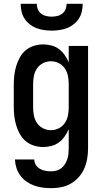

<svg xmlns="http://www.w3.org/2000/svg" viewBox="-20 -760 540 1003"><path d="M248 223Q225 223 202.5 220Q180 217 159 209.5Q138 202 119 189Q100 176 86.5 157.5Q73 139 66 117.5Q59 96 58 73H159Q159 89 167.5 102Q176 115 189.5 122.5Q203 130 218 132.5Q233 135 248 135Q262 135 276 131Q290 127 301 118Q312 109 319.5 97Q327 85 331.5 71.5Q336 58 337.5 43.5Q339 29 339 15V-86Q331 -66 318 -47.5Q305 -29 287.5 -16Q270 -3 248.5 2.5Q227 8 205 8Q181 8 157 0.5Q133 -7 114.5 -22.5Q96 -38 84 -59.5Q72 -81 65 -104Q58 -127 55 -151.5Q52 -176 52 -200V-320Q52 -344 55 -368.5Q58 -393 65 -416Q72 -439 84 -460.5Q96 -482 114.5 -497.5Q133 -513 157 -520.5Q181 -528 205 -528Q227 -528 248.5 -522.5Q270 -517 287.5 -504Q305 -491 318 -472.5Q331 -454 339 -434V-520H440V15Q440 42 435.5 68.5Q431 95 420.5 119.5Q410 144 392 164.5Q374 185 351 198.5Q328 212 301.5 217.5Q275 223 248 223ZM246 -80Q268 -80 287.5 -90Q307 -100 319 -118Q331 -136 335 -157Q339 -178 339 -200V-320Q339 -342 335 -363Q331 -384 319 -402Q307 -420 287.5 -430Q268 -440 246 -440Q224 -440 204.5 -430Q185 -420 173 -402Q161 -384 157 -363Q153 -342 153 -320V-200Q153 -178 157 -157Q161 -136 173 -118Q185 -100 204.5 -90Q224 -80 246 -80ZM250 -600Q230 -600 209.5 -603Q189 -606 170.5 -613Q152 -620 135.5 -633Q119 -646 108 -663Q97 -680 92.5 -700Q88 -720 88 -740H172Q172 -725 177.5 -711.5Q183 -698 194.5 -689Q206 -680 220.5 -676.5Q235 -673 250 -673Q265 -673 279.5 -676.5Q294 -680 305.5 -689Q317 -698 322.5 -711.5Q328 -725 328 -740H412Q412 -720 407.5 -700Q403 -680 392 -663Q381 -646 364.5 -633Q348 -620 329.5 -613Q311 -606 290.5 -603Q270 -600 250 -600Z"/></svg>

Font: Iosevka Term Semibold
Style: Regular
Weight: 600
Monospace: yes
Designer: Belleve Invis
Foundry: Belleve Invis
Version: Version 31.4.0